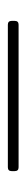

<svg xmlns="http://www.w3.org/2000/svg" viewBox="196 -264 68 501"><g transform="rotate(90 230.5 -14.0)"><path d="M35 -10V-18Q35 -28 45 -28H417Q427 -28 427 -18V-10Q427 0 417 0H45Q35 0 35 -10Z"/></g></svg>

Font: Barlow GEO Thin
Style: Regular
Weight: 100
Designer: Jeremy Tribby
Foundry: Tribby Type
Version: Version 1.408